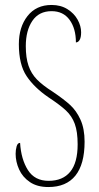

<svg xmlns="http://www.w3.org/2000/svg" viewBox="-20 -744 400 774"><path d="M43 -124Q43 -140 47 -154Q51 -168 61 -168Q65 -102 92.5 -58.5Q120 -15 176 -15Q233 -15 263 -51.5Q293 -88 293 -162Q293 -213 281.5 -244.5Q270 -276 246 -298.5Q222 -321 175 -352Q118 -391 87 -437.5Q56 -484 56 -566Q56 -635 91 -679.5Q126 -724 188 -724Q225 -724 252 -707Q279 -690 293 -664.5Q307 -639 307 -614Q307 -593 301 -583Q295 -573 286 -573Q286 -629 260.5 -664Q235 -699 188 -699Q137 -699 110.5 -660Q84 -621 84 -558Q84 -511 95 -479Q106 -447 129 -423.5Q152 -400 193 -374Q236 -345 262 -321.5Q288 -298 304.5 -261.5Q321 -225 321 -173Q321 -82 284 -36Q247 10 175 10Q130 10 100.5 -10Q71 -30 57 -61Q43 -92 43 -124Z"/></svg>

Font: Noto Serif Georgian Thin Cond
Style: Regular
Weight: 250
Width: 3
Designer: Monotype Design team
Foundry: Monotype Imaging Inc.
Version: Version 1.000